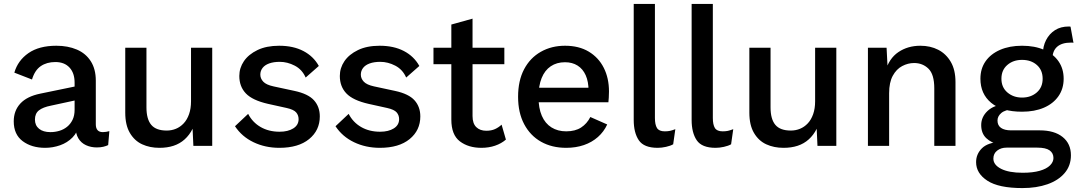

<svg xmlns="http://www.w3.org/2000/svg" viewBox="-20 -743 5489 978"><path d="M360 -322Q360 -371 334 -399Q308 -427 262 -427Q218 -427 187.5 -406Q157 -385 143 -338L53 -373Q71 -435 125 -472.5Q179 -510 267 -510Q326 -510 371.5 -490.5Q417 -471 442.5 -431Q468 -391 468 -332V-110Q468 -70 504 -70Q512 -70 521 -71.5Q530 -73 537 -75L531 -4Q521 1 506.5 4.5Q492 8 473 8Q443 8 418 -3.5Q393 -15 379 -38.5Q365 -62 365 -98V-109L383 -110Q376 -70 349.5 -43Q323 -16 286 -3Q249 10 210 10Q141 10 95.5 -24Q50 -58 50 -125Q50 -179 83.5 -215.5Q117 -252 185 -266L374 -305V-234L240 -205Q199 -197 178.5 -181Q158 -165 158 -134Q158 -104 179 -87Q200 -70 237 -70Q260 -70 282 -76.5Q304 -83 321.5 -97Q339 -111 349.5 -132.5Q360 -154 360 -184Z M792 10Q743 10 704 -8Q665 -26 641.5 -66Q618 -106 618 -169V-500H726V-196Q726 -136 750.5 -107Q775 -78 829 -78Q854 -78 876 -87Q898 -96 915.5 -114.5Q933 -133 943 -161.5Q953 -190 953 -227V-500H1061V0H965L961 -87Q945 -55 920.5 -33Q896 -11 864 -0.5Q832 10 792 10Z M1403 10Q1331 10 1271.5 -18.5Q1212 -47 1177 -100L1244 -163Q1266 -120 1307.5 -96Q1349 -72 1404 -72Q1447 -72 1474 -89Q1501 -106 1501 -136Q1501 -156 1488.5 -170.5Q1476 -185 1440 -193L1345 -214Q1266 -232 1232.5 -267Q1199 -302 1199 -356Q1199 -397 1222.5 -431.5Q1246 -466 1291.5 -488Q1337 -510 1402 -510Q1474 -510 1525.5 -483Q1577 -456 1604 -407L1537 -348Q1519 -389 1481.5 -408.5Q1444 -428 1405 -428Q1374 -428 1351.5 -420Q1329 -412 1317.5 -397Q1306 -382 1306 -363Q1306 -343 1321 -327Q1336 -311 1373 -303L1480 -280Q1550 -265 1579.5 -232Q1609 -199 1609 -150Q1609 -79 1554.5 -34.5Q1500 10 1403 10Z M1915 10Q1843 10 1783.5 -18.5Q1724 -47 1689 -100L1756 -163Q1778 -120 1819.5 -96Q1861 -72 1916 -72Q1959 -72 1986 -89Q2013 -106 2013 -136Q2013 -156 2000.5 -170.5Q1988 -185 1952 -193L1857 -214Q1778 -232 1744.5 -267Q1711 -302 1711 -356Q1711 -397 1734.5 -431.5Q1758 -466 1803.5 -488Q1849 -510 1914 -510Q1986 -510 2037.5 -483Q2089 -456 2116 -407L2049 -348Q2031 -389 1993.5 -408.5Q1956 -428 1917 -428Q1886 -428 1863.5 -420Q1841 -412 1829.5 -397Q1818 -382 1818 -363Q1818 -343 1833 -327Q1848 -311 1885 -303L1992 -280Q2062 -265 2091.5 -232Q2121 -199 2121 -150Q2121 -79 2066.5 -34.5Q2012 10 1915 10Z M2387 -648V-152Q2387 -114 2406 -95.5Q2425 -77 2457 -77Q2483 -77 2501.5 -85.5Q2520 -94 2535 -108L2557 -32Q2534 -12 2502 -1Q2470 10 2432 10Q2366 10 2322.5 -23Q2279 -56 2279 -134V-618ZM2549 -500V-416H2188V-500Z M2864 10Q2791 10 2736 -21Q2681 -52 2650 -110.5Q2619 -169 2619 -250Q2619 -332 2649.5 -390Q2680 -448 2734.5 -479Q2789 -510 2858 -510Q2929 -510 2979 -480Q3029 -450 3055.5 -397.5Q3082 -345 3082 -277Q3082 -260 3081 -246Q3080 -232 3079 -222H2689V-296H3031L2978 -280Q2978 -327 2963.5 -359.5Q2949 -392 2922 -409Q2895 -426 2858 -426Q2816 -426 2785.5 -405.5Q2755 -385 2739 -345.5Q2723 -306 2723 -249Q2723 -192 2740 -153Q2757 -114 2789 -94Q2821 -74 2864 -74Q2910 -74 2940 -93.5Q2970 -113 2987 -147L3073 -109Q3056 -72 3025.5 -45Q2995 -18 2954 -4Q2913 10 2864 10Z M3316 -723V-142Q3316 -108 3326.5 -91Q3337 -74 3366 -74Q3382 -74 3393 -76.5Q3404 -79 3420 -85L3409 -8Q3395 0 3372.5 5Q3350 10 3330 10Q3260 10 3234 -28.5Q3208 -67 3208 -132V-723Z M3611 -723V-142Q3611 -108 3621.5 -91Q3632 -74 3661 -74Q3677 -74 3688 -76.5Q3699 -79 3715 -85L3704 -8Q3690 0 3667.5 5Q3645 10 3625 10Q3555 10 3529 -28.5Q3503 -67 3503 -132V-723Z M3971 10Q3922 10 3883 -8Q3844 -26 3820.5 -66Q3797 -106 3797 -169V-500H3905V-196Q3905 -136 3929.5 -107Q3954 -78 4008 -78Q4033 -78 4055 -87Q4077 -96 4094.5 -114.5Q4112 -133 4122 -161.5Q4132 -190 4132 -227V-500H4240V0H4144L4140 -87Q4124 -55 4099.5 -33Q4075 -11 4043 -0.5Q4011 10 3971 10Z M4401 0V-500H4496L4503 -364L4489 -377Q4508 -445 4556 -477.5Q4604 -510 4668 -510Q4719 -510 4759 -489.5Q4799 -469 4823 -428Q4847 -387 4847 -325V0H4739V-293Q4739 -364 4709.5 -393Q4680 -422 4636 -422Q4605 -422 4575.5 -406.5Q4546 -391 4527.5 -357Q4509 -323 4509 -268V0Z M5433 -607 5448 -525Q5445 -526 5441.5 -526Q5438 -526 5435 -526Q5389 -526 5365 -505Q5341 -484 5341 -444L5292 -467Q5292 -507 5308.5 -539Q5325 -571 5354 -589.5Q5383 -608 5424 -608Q5426 -608 5428.5 -608Q5431 -608 5433 -607ZM5276 -79Q5351 -79 5393 -45Q5435 -11 5435 48Q5435 101 5403 138.5Q5371 176 5315.5 195.5Q5260 215 5188 215Q5067 215 5009.5 177.5Q4952 140 4952 83Q4952 42 4981.5 12.5Q5011 -17 5077 -21L5072 -6Q5029 -15 5003.5 -39.5Q4978 -64 4978 -106Q4978 -147 5010 -177.5Q5042 -208 5101 -213L5157 -187H5143Q5100 -184 5080.5 -167.5Q5061 -151 5061 -129Q5061 -104 5079 -91.5Q5097 -79 5130 -79ZM5189 137Q5241 137 5276 127Q5311 117 5328.5 99.5Q5346 82 5346 62Q5346 37 5326.5 23Q5307 9 5264 9H5107Q5079 9 5059.5 24Q5040 39 5040 65Q5040 97 5079.5 117Q5119 137 5189 137ZM5186 -510Q5251 -510 5298.5 -489Q5346 -468 5372 -430.5Q5398 -393 5398 -342Q5398 -291 5371.5 -253Q5345 -215 5297.5 -194.5Q5250 -174 5186 -174Q5083 -174 5028.5 -219.5Q4974 -265 4974 -342Q4974 -393 5000 -430.5Q5026 -468 5074 -489Q5122 -510 5186 -510ZM5186 -438Q5141 -438 5111 -412Q5081 -386 5081 -342Q5081 -298 5111.5 -272Q5142 -246 5186 -246Q5231 -246 5261 -272Q5291 -298 5291 -342Q5291 -386 5261.5 -412Q5232 -438 5186 -438Z"/></svg>

Font: Kantumruy Pro Medium
Style: Regular
Weight: 500
Designer: Sovichet Tep
Foundry: Sovichet Tep
Version: Version 1.002